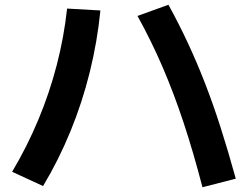

<svg xmlns="http://www.w3.org/2000/svg" viewBox="-20 -764 1040 807"><path d="M831 23Q792 -127 751 -250.5Q710 -374 663 -483Q616 -592 558 -697L688 -744Q732 -664 770 -582.5Q808 -501 842 -413.5Q876 -326 907.5 -227.5Q939 -129 971 -13ZM31 -42Q94 -148 141 -260.5Q188 -373 218.5 -490.5Q249 -608 262 -728L402 -720Q389 -589 357.5 -461.5Q326 -334 276.5 -213Q227 -92 161 18Z"/></svg>

Font: M PLUS 2 Thin
Style: Bold
Weight: 700
Version: Version 1.001